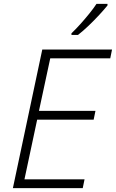

<svg xmlns="http://www.w3.org/2000/svg" viewBox="-20 -969 597 989"><path d="M46.4 0 197.8 -713.9H557.1L547.9 -668.5H238.8L180.7 -397.9H471.7L462.4 -352.5H171.4L106 -45.4H415.5L406.2 0ZM348.1 -789.1V-797.4Q369.1 -817.4 393.6 -844.5Q418 -871.6 440.4 -899.4Q462.9 -927.2 477.1 -949.2H533.7V-940.9Q517.1 -920.4 491.5 -892.6Q465.8 -864.7 437 -837.2Q408.2 -809.6 381.8 -789.1Z"/></svg>

Font: Open Sans Light
Style: Italic
Weight: 300
Italic angle: -12°
Designer: Monotype Design Team
Foundry: Monotype Imaging Inc.
Version: Version 3.003; ttfautohint (v1.8.4)